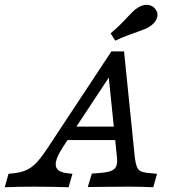

<svg xmlns="http://www.w3.org/2000/svg" viewBox="-94 -787 721 807"><path d="M189.5 -58.9 210.5 -56.5 194.4 0Q118.5 -2.4 51.6 -2.4Q-17.7 -2.4 -74.2 0L-58.1 -56.5L-41.9 -58.1Q-8.1 -61.3 14.5 -71Q37.1 -80.6 57.3 -101.2Q77.4 -121.8 103.2 -160.5L374.2 -571H427.4L472.6 -125.8Q475.8 -100.8 480.6 -87.5Q485.5 -74.2 495.2 -68.5Q504.8 -62.9 523.4 -60.5L566.1 -56.5L550 0Q494.4 -2.4 450 -2.4H448.4H444.4Q371 -2.4 336.3 -1.6Q305.6 -1.6 275 -0.8L291.9 -57.3L330.6 -60.5Q359.7 -62.9 374.6 -69.4Q389.5 -75.8 394.8 -89.1Q400 -102.4 397.6 -125.8L361.3 -479L383.1 -491.1L170.2 -168.5Q136.3 -116.1 140.7 -89.9Q145.2 -63.7 189.5 -58.9ZM206.5 -254.8H422.6L429.8 -198.4H169.4ZM442.7 -716.1Q454 -728.2 464.5 -738.3Q475 -748.4 483.9 -754Q506.5 -768.5 527.4 -766.5Q548.4 -764.5 560.5 -746.8Q572.6 -729.8 565.3 -710.1Q558.1 -690.3 535.5 -675.8Q527.4 -670.2 513.7 -664.5Q500 -658.9 483.9 -653.2Q464.5 -646.8 440.3 -637.5Q416.1 -628.2 390.3 -616.1L371 -646.8Q392.7 -665.3 410.9 -683.1Q429 -700.8 442.7 -716.1Z"/></svg>

Font: Playfair Micro SmCond SmLight
Style: Italic
Weight: 360
Width: 4
Italic angle: -15.6°
Designer: Claus Eggers Sørensen
Foundry: Claus Eggers Sørensen
Version: Version 2.203;Glyphs 3.3 (3326)